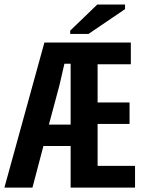

<svg xmlns="http://www.w3.org/2000/svg" viewBox="-20 -852 640 872"><path d="M300.8 -189H177.2L127.4 0H0L181.6 -658.7H574.2V-560.1H423.3V-386.7H568.4V-289.1H423.3V-98.6H593.3V0H300.8ZM300.8 -562.5H272.5L250 -464.8L202.1 -286.1H300.8ZM298.8 -697.8V-712.9L421.9 -831.5H547.9V-810.5L381.8 -697.8Z"/></svg>

Font: Cousine
Style: Bold
Weight: 700
Monospace: yes
Designer: Steve Matteson
Foundry: Ascender Corporation
Version: Version 1.20